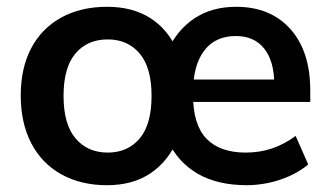

<svg xmlns="http://www.w3.org/2000/svg" viewBox="-20 -535 971 565"><path d="M295 10Q218 10 160.5 -22Q103 -54 72 -113.5Q41 -173 41 -254Q41 -335 72 -393.5Q103 -452 160.5 -483.5Q218 -515 295 -515Q370 -515 422 -482Q474 -449 502 -386H473Q502 -448 553 -481.5Q604 -515 675 -515Q776 -515 834.5 -449.5Q893 -384 893 -269V-235H531V-301H805L787 -287Q787 -355 757.5 -392Q728 -429 674 -429Q613 -429 580.5 -385.5Q548 -342 548 -263V-256Q548 -168 587.5 -127Q627 -86 703 -86Q744 -86 780 -98Q816 -110 850 -135L887 -51Q863 -31 832 -17Q801 -3 768.5 3.5Q736 10 707 10Q619 10 560.5 -24.5Q502 -59 473 -123H502Q474 -59 422 -24.5Q370 10 295 10ZM297 -86Q356 -86 391 -127.5Q426 -169 426 -253Q426 -336 391 -377.5Q356 -419 297 -419Q237 -419 202 -377.5Q167 -336 167 -253Q167 -169 202.5 -127.5Q238 -86 297 -86Z"/></svg>

Font: Mulish ExtraLight
Style: Regular
Weight: 200
Designer: Vernon Adams
Foundry: Vernon Adams
Version: Version 3.603